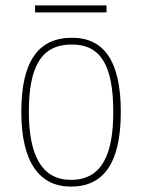

<svg xmlns="http://www.w3.org/2000/svg" viewBox="-20 -682 527 712"><path d="M110 -636H375V-662H110ZM243 10C364 10 428 -77 428 -267C428 -455 366 -542 247 -542C121 -542 59 -453 59 -267C59 -78 128 10 243 10ZM243 -15C135 -15 87 -106 87 -267C87 -433 132 -517 246 -517C355 -517 400 -437 400 -267C400 -111 359 -15 243 -15Z"/></svg>

Font: Noto Serif Myanmar SemiCondensed Thin
Style: Regular
Weight: 100
Width: 4
Designer: Ben Mitchell and the Monotype Design Team
Foundry: Monotype Imaging Inc.
Version: Version 2.106